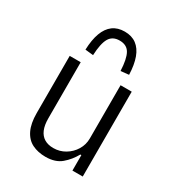

<svg xmlns="http://www.w3.org/2000/svg" viewBox="-178 -849 889 968"><g transform="rotate(30 266.0 -365.5)"><path d="M233 8Q189 8 155.5 -8.5Q122 -25 103.5 -63Q85 -101 85 -161V-494H149V-168Q149 -128 160 -102Q171 -76 192.5 -63Q214 -50 245 -50Q282 -50 313 -68.5Q344 -87 362.5 -117.5Q381 -148 381 -184V-494H446V0H386V-90H380Q358 -50 324 -21Q290 8 233 8ZM185 -556 138 -561Q140 -619 154.5 -658.5Q169 -698 196.5 -718.5Q224 -739 265 -739Q306 -739 333.5 -718.5Q361 -698 375.5 -658.5Q390 -619 392 -561L345 -556Q342 -625 324.5 -656Q307 -687 265 -687Q224 -687 206 -656Q188 -625 185 -556Z"/></g></svg>

Font: Nunito Sans 7pt Condensed Light
Style: Regular
Weight: 300
Width: 3
Designer: Vernon Adams
Foundry: Vernon Adams
Version: Version 3.101;gftools[0.9.27]